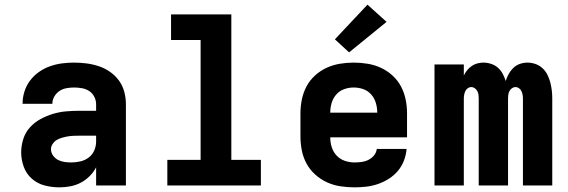

<svg xmlns="http://www.w3.org/2000/svg" viewBox="-20 -797 2440 825"><path d="M235 8Q203 8 172 0Q141 -8 117 -29Q93 -50 82 -80.5Q71 -111 71 -142Q71 -171 80 -199.5Q89 -228 108.5 -249.5Q128 -271 153.5 -285Q179 -299 207 -307.5Q235 -316 264 -318.5Q293 -321 322 -321H393V-349Q393 -366 385 -381.5Q377 -397 363 -406Q349 -415 332 -418Q315 -421 298 -421Q282 -421 265.5 -418Q249 -415 235.5 -406Q222 -397 213.5 -382.5Q205 -368 205 -351H77Q77 -378 85 -403.5Q93 -429 109 -450.5Q125 -472 147 -487.5Q169 -503 194 -512Q219 -521 245.5 -524.5Q272 -528 298 -528Q325 -528 352 -524.5Q379 -521 404.5 -512.5Q430 -504 452.5 -488.5Q475 -473 491 -451Q507 -429 514 -402.5Q521 -376 521 -349V0H393V-78Q382 -57 365 -40Q348 -23 327 -12Q306 -1 282.5 3.5Q259 8 235 8ZM286 -99Q306 -99 325.5 -103.5Q345 -108 361 -120Q377 -132 385 -150.5Q393 -169 393 -189V-214H322Q310 -214 297 -213.5Q284 -213 272 -211Q260 -209 247.5 -205.5Q235 -202 224.5 -196Q214 -190 206.5 -179Q199 -168 199 -156Q199 -141 208 -128.5Q217 -116 230 -109.5Q243 -103 257.5 -101Q272 -99 286 -99Z M699 0V-110H842V-625H715V-735H974V-110H1101V0Z M1503 8Q1473 8 1443 3.5Q1413 -1 1385.5 -13.5Q1358 -26 1335 -46.5Q1312 -67 1297.5 -93.5Q1283 -120 1277 -150Q1271 -180 1271 -210V-310Q1271 -340 1277 -369.5Q1283 -399 1297 -425.5Q1311 -452 1333.5 -472.5Q1356 -493 1383 -505.5Q1410 -518 1440 -523Q1470 -528 1500 -528Q1530 -528 1560 -523Q1590 -518 1617 -505.5Q1644 -493 1666.5 -472.5Q1689 -452 1703 -425.5Q1717 -399 1723 -369.5Q1729 -340 1729 -310V-207H1399Q1399 -185 1405.5 -164.5Q1412 -144 1426.5 -128.5Q1441 -113 1461.5 -106Q1482 -99 1503 -99Q1518 -99 1533.5 -101Q1549 -103 1563 -110Q1577 -117 1587 -129Q1597 -141 1599 -157H1727Q1725 -131 1715.5 -106.5Q1706 -82 1689.5 -62.5Q1673 -43 1651 -29Q1629 -15 1604.5 -6.5Q1580 2 1554.5 5Q1529 8 1503 8ZM1601 -313Q1601 -334 1595 -354.5Q1589 -375 1575 -391Q1561 -407 1541 -414Q1521 -421 1500 -421Q1479 -421 1459 -414Q1439 -407 1425 -391Q1411 -375 1405 -354.5Q1399 -334 1399 -313ZM1480 -572 1419 -628 1559 -777 1641 -703Z M1847 0V-520H1973V-473Q1979 -485 1987.5 -495.5Q1996 -506 2007 -513.5Q2018 -521 2031 -524.5Q2044 -528 2057 -528Q2074 -528 2090.5 -522.5Q2107 -517 2119.5 -506Q2132 -495 2140 -480Q2148 -465 2153 -449Q2158 -465 2166 -479.5Q2174 -494 2186 -505.5Q2198 -517 2214 -522.5Q2230 -528 2247 -528Q2264 -528 2281 -522Q2298 -516 2311 -504Q2324 -492 2332 -476Q2340 -460 2344.5 -443Q2349 -426 2351 -408.5Q2353 -391 2353 -374V0H2227V-374Q2227 -382 2225.5 -390Q2224 -398 2220.5 -405.5Q2217 -413 2210 -418Q2203 -423 2195 -423Q2187 -423 2180 -418Q2173 -413 2169 -405.5Q2165 -398 2164 -390Q2163 -382 2163 -374V0H2037V-374Q2037 -382 2036 -390Q2035 -398 2031 -405.5Q2027 -413 2020 -418Q2013 -423 2005 -423Q1997 -423 1990 -418Q1983 -413 1979.5 -405.5Q1976 -398 1974.5 -390Q1973 -382 1973 -374V0Z"/></svg>

Font: Iosevka Custom XBdEx
Style: Regular
Weight: 800
Width: 7
Monospace: yes
Designer: Belleve Invis
Foundry: Belleve Invis
Version: Version 11.2.4; ttfautohint (v1.8.4)